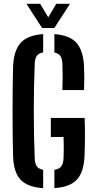

<svg xmlns="http://www.w3.org/2000/svg" viewBox="-20 -988 509 1016"><path d="M208.4 7.5Q125.5 2.4 88.6 -37.5Q51.7 -77.3 49.2 -161.1Q47.7 -215.8 47.1 -276.1Q46.5 -336.4 46.5 -398.4Q46.5 -460.3 47.1 -520.2Q47.7 -580.1 49.2 -633.7Q52.2 -719.9 89.1 -761Q126 -802.1 208.4 -807.5V-710.7Q184.5 -706.3 174.8 -692.4Q165 -678.6 163.8 -651.9Q161.2 -587.8 160 -525.2Q158.8 -462.6 158.8 -400.4Q158.8 -338.2 160 -275.6Q161.2 -213 163.8 -148.9Q165 -121.9 174.8 -107.9Q184.5 -94 208.4 -89.6ZM267.8 7.5V-89.1Q293.3 -93.5 304 -107.4Q314.6 -121.4 316.2 -148.9Q317 -167.1 317.2 -186.6Q317.5 -206 317.2 -225.5Q317 -245 316.2 -262.9H249V-363.9H428Q429.9 -310 429.5 -258.6Q429.1 -207.1 427.2 -161.1Q423.5 -77.1 386.8 -37.5Q350.1 2.1 267.8 7.5ZM310.1 -511.4Q311.6 -548.9 311.6 -581.6Q311.6 -614.4 310.1 -651.9Q308.6 -678.3 299.4 -691.9Q290.1 -705.5 267.8 -710.2V-807.5Q347.4 -801.9 383.6 -762.4Q419.8 -723 424.6 -639.7Q426.1 -608.9 426.1 -575.8Q426.1 -542.6 424.6 -511.4ZM202.7 -840 119.8 -968H192.6L235.3 -896.5L277.9 -968H350.5L267.6 -840Z"/></svg>

Font: Big Shoulders Stencil Text Thin
Style: Regular
Weight: 100
Designer: Patric King
Foundry: XO Type Co
Version: Version 2.001